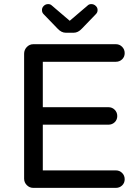

<svg xmlns="http://www.w3.org/2000/svg" viewBox="-20 -913 678 933"><path d="M543 0H142.1Q123.5 0 110.4 -13.2Q97.2 -26.4 97.2 -44.9V-651.9Q97.2 -670.9 110.4 -684.6Q123.5 -698.2 142.1 -698.2H543Q561 -698.2 573.5 -685.5Q585.9 -672.9 585.9 -654.8Q585.9 -636.7 573.5 -624.8Q561 -612.8 543 -612.8H188V-392.1H506.8Q524.9 -392.1 537.4 -379.6Q549.8 -367.2 549.8 -349.1Q549.8 -331.1 537.4 -319.1Q524.9 -307.1 506.8 -307.1H188V-85H543Q561 -85 573.5 -72.5Q585.9 -60.1 585.9 -42Q585.9 -23.9 573.5 -12Q561 0 543 0ZM445.8 -844.2 377.9 -773.9Q359.4 -753.9 337.9 -753.9H299.8Q278.3 -753.9 259.8 -773.9L191.9 -844.2Q184.1 -852.1 184.1 -862.8Q183.1 -874.5 192.1 -883.8Q201.2 -893.1 213.9 -893.1Q225.1 -893.1 231.9 -886.2L318.8 -812L405.8 -886.2Q412.6 -893.1 423.8 -893.1Q436.5 -893.1 445.8 -883.8Q455.1 -874.5 454.1 -862.8Q454.1 -852.5 445.8 -844.2Z"/></svg>

Font: Aka-Acid-Varela
Style: Regular
Weight: 400
Designer: Joe Prince, Avraham Cornfeld, Cyberella
Foundry: Joe Prince, Avraham Cornfeld, Cyberella
Version: Version 2.000; ttfautohint (v1.5.33-1714) -l 8 -r 50 -G 200 